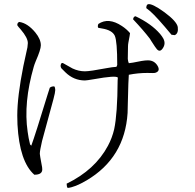

<svg xmlns="http://www.w3.org/2000/svg" viewBox="-20 -826 960 945"><path d="M840 -653 824 -655Q754 -740 719 -771Q709 -779 700 -786Q700 -802 708 -805Q727 -811 789 -766Q850 -721 855 -693Q859 -661 840 -653ZM635 -731Q637 -745 647 -746Q725 -709 768 -659Q778 -647 784 -636Q797 -611 781 -588Q767 -567 752 -584Q747 -589 724 -625Q721 -631 718 -635Q686 -677 635 -731ZM614 -458Q612 -441 609 -312Q609 -289 608 -270Q594 -49 406 62Q348 96 313 99Q308 93 308 78Q448 10 511 -108Q532 -147 542 -190Q558 -265 559 -430Q559 -438 560 -444Q552 -456 441 -436Q406 -430 398 -430Q343 -430 302 -470Q283 -489 282 -490Q276 -500 280 -510Q281 -516 289 -516L337 -489Q367 -475 398 -475Q423 -475 507 -491Q533 -496 553 -497L557 -506Q557 -623 545 -650Q532 -678 481 -686L464 -689Q459 -695 464 -708Q514 -742 580 -698Q603 -683 620 -663Q620 -658 612 -617Q610 -606 610 -598L609 -536Q610 -524 614 -515Q623 -515 677 -526Q695 -529 708 -529Q739 -529 755 -503Q770 -478 748 -469L742 -467Q736 -466 705 -467Q659 -467 614 -458ZM149 34Q76 -30 66 -213Q65 -236 65 -257Q65 -351 95 -501L115 -593Q116 -604 117 -614Q117 -640 82 -681Q69 -695 65 -702Q65 -715 75 -718Q116 -712 154 -666Q181 -633 181 -603Q181 -582 156 -525Q149 -508 146 -497Q95 -320 116 -178Q120 -147 128 -115L134 -109Q154 -163 215 -363Q220 -380 225 -394Q232 -401 247 -401Q252 -395 252 -383Q252 -372 243 -338L187 -132Q176 -85 176 -69Q176 -63 185 -15Q188 -2 188 8Q188 34 149 34Z"/></svg>

Font: cwTeXKai
Style: Medium
Weight: 500
Version: Version 1.17